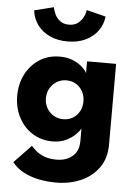

<svg xmlns="http://www.w3.org/2000/svg" viewBox="-59 -715 677 980"><g transform="rotate(5 279.0 -225.5)"><path d="M264.6 219.7Q221.2 219.7 178.9 211.5Q136.5 203.3 100.3 184.6Q64.1 166 39.4 134.9L127.2 43.4Q139.2 57.7 156 71.3Q172.9 84.9 197.6 93.9Q222.3 102.9 257.8 102.9Q307.9 102.9 339.4 75.8Q371 48.7 371 -2.4V-7.7H518.4V2.7Q518.4 72.6 484.3 121Q450.1 169.4 392.6 194.6Q335.1 219.7 264.6 219.7ZM371 0V-67.1Q366.6 -56.6 348.5 -37.6Q330.4 -18.6 300.2 -3.3Q270.1 12 229.6 12Q170.1 12 125 -17.1Q79.9 -46.2 54.8 -95.4Q29.7 -144.6 29.7 -205Q29.7 -265.4 54.8 -314.6Q79.9 -363.8 125 -393.1Q170.1 -422.5 229.6 -422.5Q268.7 -422.5 297.6 -410Q326.6 -397.6 344.8 -380.8Q363.1 -363.9 369.6 -350.1V-410.5H518.4V0ZM176.7 -205Q176.7 -176.3 189.9 -153.7Q203.1 -131.1 225.1 -118.4Q247.1 -105.7 273.7 -105.7Q301.6 -105.7 323 -118.6Q344.4 -131.4 356.7 -154Q369 -176.6 369 -205Q369 -233.4 356.7 -256Q344.4 -278.6 323 -291.7Q301.6 -304.8 273.7 -304.8Q247.1 -304.8 225.1 -291.8Q203.1 -278.9 189.9 -256.3Q176.7 -233.7 176.7 -205ZM443.8 -646.3Q439.3 -605.2 415.7 -572.8Q392.1 -540.4 352.8 -521.6Q313.4 -502.9 261 -502.9Q210.1 -502.9 170.6 -521Q131.1 -539.1 106.9 -571.5Q82.7 -603.9 77.9 -646.3L177.2 -671.1Q179.5 -653.6 188.9 -634.4Q198.2 -615.1 216.1 -602Q234 -588.9 261 -588.9Q288 -588.9 305.8 -602Q323.6 -615.1 333.4 -634.4Q343.1 -653.6 344.9 -671.1Z"/></g></svg>

Font: League Spartan Extralight
Style: Regular
Weight: 200
Foundry: The League of Moveable Type
Version: Version 2.300; ttfautohint (v1.8.3)